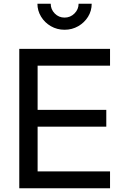

<svg xmlns="http://www.w3.org/2000/svg" viewBox="-20 -1006 646 1026"><path d="M83 0H568V-90H181V-329H548V-419H181V-655H568V-745H83ZM325 -847Q365 -847 398 -866Q431 -885 450.5 -916.5Q470 -948 470 -986H400Q400 -956 378 -934Q356 -912 325 -912Q294 -912 272.5 -934Q251 -956 251 -986H180Q180 -949 199.5 -917Q219 -885 252 -866Q285 -847 325 -847Z"/></svg>

Font: Plus Jakarta Sans Medium
Style: Regular
Weight: 500
Designer: Gumpita Rahayu
Foundry: Tokotype
Version: Version 2.004; ttfautohint (v1.8.3)